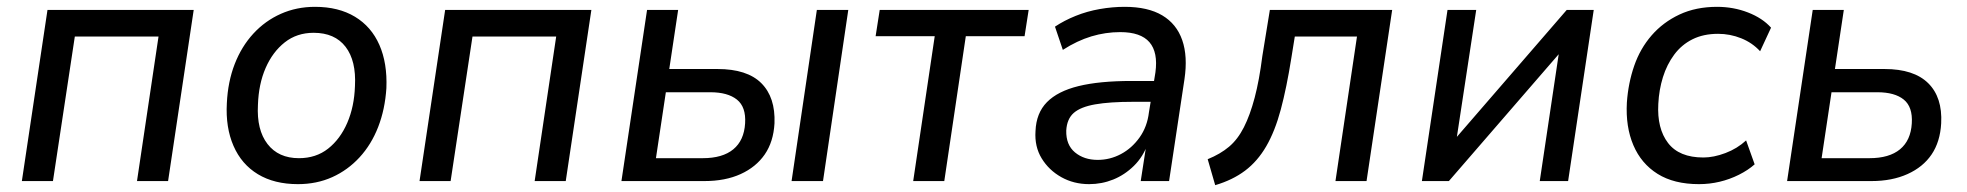

<svg xmlns="http://www.w3.org/2000/svg" viewBox="-20 -530 5759 562"><path d="M44 0 119 -501H547L472 0H381L444 -423H199L135 0Z M852 9Q783 9 735 -20Q687 -49 663.5 -103Q640 -157 644 -228Q647 -291 667 -342.5Q687 -394 721.5 -431.5Q756 -469 802 -489.5Q848 -510 902 -510Q971 -510 1019 -481Q1067 -452 1090.5 -398.5Q1114 -345 1111 -272Q1107 -210 1087 -158.5Q1067 -107 1032.5 -69.5Q998 -32 952.5 -11.5Q907 9 852 9ZM855 -67Q905 -67 940.5 -95Q976 -123 996.5 -170.5Q1017 -218 1019 -278Q1023 -352 991.5 -393Q960 -434 898 -434Q849 -434 813.5 -406Q778 -378 757.5 -331Q737 -284 735 -223Q731 -150 763 -108.5Q795 -67 855 -67Z M1208 0 1283 -501H1711L1636 0H1545L1608 -423H1363L1299 0Z M1799 0 1874 -501H1965L1939 -328H2080Q2167 -328 2208.5 -286.5Q2250 -245 2247 -169Q2244 -115 2218.5 -78Q2193 -41 2148 -20.5Q2103 0 2042 0ZM1900 -67H2037Q2095 -67 2126.5 -93Q2158 -119 2161 -169Q2164 -217 2137 -238.5Q2110 -260 2059 -260H1929ZM2297 0 2371 -501H2463L2389 0Z M2653 0 2716 -424H2543L2555 -501H2991L2979 -424H2807L2744 0Z M3168 9Q3123 9 3086.5 -11.5Q3050 -32 3029 -66.5Q3008 -101 3011 -146Q3013 -199 3044.5 -231Q3076 -263 3137 -278Q3198 -293 3292 -293H3370L3361 -232H3297Q3228 -232 3185.5 -224.5Q3143 -217 3123 -199.5Q3103 -182 3101 -148Q3100 -106 3126.5 -84Q3153 -62 3193 -62Q3229 -62 3261 -79Q3293 -96 3315.5 -127.5Q3338 -159 3343 -201L3362 -318Q3370 -377 3344.5 -406.5Q3319 -436 3259 -436Q3216 -436 3174.5 -423.5Q3133 -411 3091 -384L3068 -452Q3095 -470 3128.5 -483.5Q3162 -497 3199 -503.5Q3236 -510 3272 -510Q3340 -510 3382 -485Q3424 -460 3440.5 -412.5Q3457 -365 3447 -298L3402 0H3319L3336 -110H3340Q3326 -71 3299 -44.5Q3272 -18 3238.5 -4.5Q3205 9 3168 9Z M3537 12 3515 -64Q3552 -79 3577.5 -100.5Q3603 -122 3621 -157.5Q3639 -193 3652.5 -244Q3666 -295 3675 -366L3697 -501H4055L3980 0H3889L3952 -423H3770L3760 -361Q3746 -273 3729 -209.5Q3712 -146 3686.5 -102Q3661 -58 3624.5 -30.5Q3588 -3 3537 12Z M4142 0 4217 -501H4301L4241 -107H4225L4566 -501H4645L4570 0H4487L4546 -395H4563L4221 0Z M4953 9Q4880 9 4832 -21Q4784 -51 4761 -105Q4738 -159 4742 -230Q4746 -287 4763.5 -337.5Q4781 -388 4814.5 -426.5Q4848 -465 4896 -487.5Q4944 -510 5006 -510Q5054 -510 5096.5 -493.5Q5139 -477 5164 -449L5132 -380Q5109 -405 5076.5 -418Q5044 -431 5009 -431Q4966 -431 4934 -415Q4902 -399 4880.5 -370Q4859 -341 4847.5 -304Q4836 -267 4834 -226Q4830 -154 4862.5 -111.5Q4895 -69 4966 -69Q4996 -69 5030.5 -82Q5065 -95 5091 -119L5116 -49Q5097 -32 5070 -18.5Q5043 -5 5013.5 2Q4984 9 4953 9Z M5211 0 5286 -501H5377L5351 -328H5496Q5582 -328 5624 -286.5Q5666 -245 5662 -169Q5659 -115 5634 -78Q5609 -41 5563.5 -20.5Q5518 0 5458 0ZM5312 -67H5452Q5510 -67 5541.5 -93Q5573 -119 5576 -169Q5579 -217 5552.5 -238.5Q5526 -260 5475 -260H5341Z"/></svg>

Font: Nunitoga
Style: Medium Italic
Weight: 500
Italic angle: -9°
Designer: Vernon Adams
Foundry: Vernon Adams
Version: Version 1.0